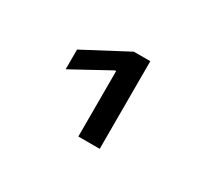

<svg xmlns="http://www.w3.org/2000/svg" viewBox="-70 -873 691 607"><g transform="rotate(30 275.0 -570.0)"><path d="M255 -410V-649H251L114 -574V-646L273 -730H333V-410Z"/></g></svg>

Font: M PLUS Code Latin SemiExpanded
Style: Regular
Weight: 400
Width: 6
Designer: Coji Morishita
Foundry: UNDERFOREST DESIGN
Version: Version 1.002; ttfautohint (v1.8.3)